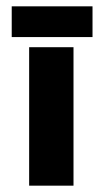

<svg xmlns="http://www.w3.org/2000/svg" viewBox="-20 -586 324 606"><path d="M72 -437H212V0H72ZM17 -566H272V-469H17Z"/></svg>

Font: Reem Kufi
Style: Regular
Weight: 400
Designer: Khaled Hosny
Version: Version 1.6